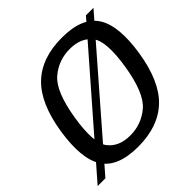

<svg xmlns="http://www.w3.org/2000/svg" viewBox="-204 -840 1003 1003"><g transform="rotate(-45 298.0 -338.5)"><path d="M-28.9 0H28.3L614 -674H558.4ZM266.2 4.8Q415.4 4.8 501.3 -76.9Q587.2 -158.7 615.3 -337.5Q642.9 -515.6 589.5 -598.1Q536.1 -680.6 386.9 -680.6Q237.6 -680.6 151.6 -598.7Q65.6 -516.7 37.5 -337.5Q10 -159.5 63.3 -77.3Q116.7 4.8 266.2 4.8ZM278.7 -66.1Q195.3 -66.1 154.3 -119.6Q113.3 -173 139.6 -337.5Q166.5 -503.2 228.8 -556.5Q291.1 -609.7 374.4 -609.7Q457.5 -609.7 498.7 -556.5Q539.9 -503.2 513.3 -337.5Q486.6 -172.7 424.2 -119.4Q361.8 -66.1 278.7 -66.1Z"/></g></svg>

Font: Anybody Thin
Style: Italic
Weight: 100
Italic angle: -10°
Designer: Tyler Finck
Foundry: Etcetera Type Company
Version: Version 1.114;gftools[0.9.25]